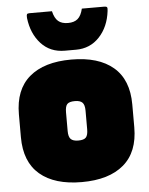

<svg xmlns="http://www.w3.org/2000/svg" viewBox="-57 -855 713 921"><g transform="rotate(-5 300.0 -394.5)"><path d="M300 -570Q431 -570 502 -509.5Q573 -449 573 -330V-220Q573 -101 502 -40.5Q431 20 300 20Q169 20 98 -40.5Q27 -101 27 -220V-330Q27 -449 98 -509.5Q169 -570 300 -570ZM300 -370Q273 -370 263 -359.5Q253 -349 253 -320V-230Q253 -202 264 -191Q275 -180 300 -180Q327 -180 337 -191Q347 -202 347 -230V-320Q347 -348 336 -359Q325 -370 300 -370ZM300 -746Q330 -746 347 -760.5Q364 -775 372 -809H480Q490 -809 493 -805Q496 -801 494 -787Q485 -711 440 -663Q395 -615 327 -615H273Q203 -615 159 -663Q115 -711 106 -787Q105 -801 107.5 -805Q110 -809 120 -809H228Q236 -775 253 -760.5Q270 -746 300 -746Z"/></g></svg>

Font: Recursive Mn Lnr St XBk
Style: Regular
Weight: 1000
Monospace: yes
Version: Version 1.079;hotconv 1.0.112;makeotfexe 2.5.65598; ttfautoh